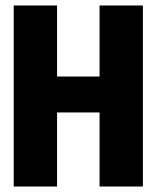

<svg xmlns="http://www.w3.org/2000/svg" viewBox="-20 -680 571 700"><path d="M343 0V-660H501V0ZM30 0V-660H188V0ZM139 -270V-401H420V-270Z"/></svg>

Font: Bricolage Grotesque 96pt ExtraBold SemiCondensed
Style: Regular
Weight: 800
Width: 4
Version: Version 1.001;gftools[0.9.33.dev8+g029e19f]